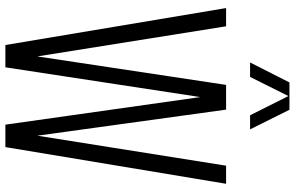

<svg xmlns="http://www.w3.org/2000/svg" viewBox="-216 -906 1122 731"><g transform="rotate(90 345.5 -541.0)"><path d="M218.3 -931.6 294.4 -1081.5H398.4L473.1 -931.6H419.4L346.2 -1077.6L273.4 -931.6ZM151.9 0 11.2 -840.3H80.6L195.3 -121.6L303.7 -840.3H397.9L497.1 -121.6L611.3 -840.3H680.2L540.5 0H455.1L350.1 -742.2L236.8 0Z"/></g></svg>

Font: Oswald-Light
Style: Light
Weight: 300
Designer: vernon adams
Foundry: vernon adams
Version: Version ; ttfautohint (v0.92.18-e454-dirty) -l 8 -r 50 -G 20